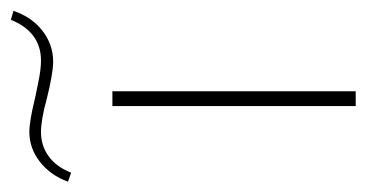

<svg xmlns="http://www.w3.org/2000/svg" viewBox="-222 -508 692 363"><g transform="rotate(-90 124.5 -326.0)"><path d="M-37 -544Q-25 -577 0.5 -597Q26 -617 57 -617Q78 -617 122 -606Q128 -605 151.5 -600Q175 -595 192 -595Q219 -595 238.5 -609.5Q258 -624 269 -652L286 -647Q274 -612 248 -592Q222 -572 190 -572Q168 -572 120 -584Q80 -595 57 -595Q31 -595 11 -580.5Q-9 -566 -20 -538ZM106 -460H134V0H106Z"/></g></svg>

Font: Ysabeau SC Extralight
Style: Regular
Weight: 200
Designer: Christian Thalmann (Catharsis Fonts)
Version: Version 0.003